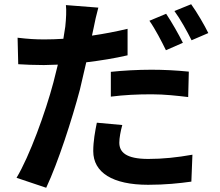

<svg xmlns="http://www.w3.org/2000/svg" viewBox="-20 -823 1040 906"><path d="M503 -484V-367C566 -375 627 -378 696 -378C757 -378 818 -371 868 -365L871 -485C812 -491 752 -494 695 -494C630 -494 559 -490 503 -484ZM557 -233 437 -244C429 -205 420 -157 420 -110C420 -9 511 49 679 49C759 49 826 42 883 34L888 -93C816 -80 747 -73 680 -73C573 -73 543 -106 543 -150C543 -172 549 -204 557 -233ZM764 -758 685 -725C712 -687 743 -627 763 -586L843 -621C825 -658 789 -721 764 -758ZM882 -803 803 -771C831 -733 863 -675 884 -633L963 -667C946 -702 909 -766 882 -803ZM189 -637C147 -637 114 -639 63 -645L66 -520C101 -518 138 -516 187 -516L253 -518L232 -434C195 -294 119 -85 58 16L198 63C254 -56 320 -260 357 -400L387 -529C454 -537 522 -548 582 -562V-687C527 -674 470 -663 414 -655L422 -692C426 -714 436 -759 444 -787L291 -799C294 -775 292 -734 288 -697L279 -640C248 -638 218 -637 189 -637Z"/></svg>

Font: Noto Sans Mono CJK HK
Style: Bold
Weight: 700
Designer: Ryoko NISHIZUKA 西塚涼子 (kana, bopomofo & ideographs); Paul D. Hunt (Latin, Greek & Cyrillic); Sandoll Communications 산돌커뮤니
Foundry: Adobe
Version: Version 2.004;hotconv 1.0.118;makeotfexe 2.5.65603